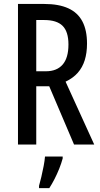

<svg xmlns="http://www.w3.org/2000/svg" viewBox="-20 -734 509 975"><path d="M204.6 -713.9Q278.3 -713.9 326.7 -691.9Q375 -669.9 398.4 -625.2Q421.9 -580.6 421.9 -512.7Q421.9 -465.8 410.4 -428.7Q398.9 -391.6 375 -364.5Q351.1 -337.4 313 -319.3L458.5 0H356L230 -295.9H164.1V0H71.3V-713.9ZM204.6 -632.3H164.1V-372.1H213.4Q268.6 -372.1 298.1 -406Q327.6 -439.9 327.6 -508.3Q327.6 -573.2 297.9 -602.8Q268.1 -632.3 204.6 -632.3ZM298.3 61V70.8Q291.5 95.7 280.8 122.6Q270 149.4 257.1 174.8Q244.1 200.2 230.5 221.2H178.2V209.5Q183.6 191.4 189.9 164.3Q196.3 137.2 201.7 109.1Q207 81.1 208.5 61Z"/></svg>

Font: Open Sans Condensed Medium
Style: Regular
Weight: 500
Width: 3
Designer: Monotype Design Team
Foundry: Monotype Imaging Inc.
Version: Version 3.000